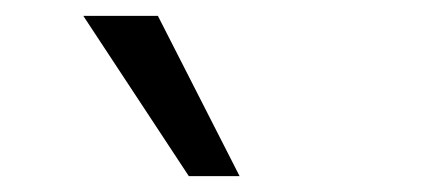

<svg xmlns="http://www.w3.org/2000/svg" viewBox="-20 -774 540 242"><path d="M218 -552 85 -754H179L282 -552Z"/></svg>

Font: Nunito Sans 12pt ExtraLight Medium
Style: Regular
Weight: 500
Version: Version 3.101;gftools[0.9.27]